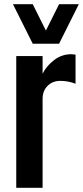

<svg xmlns="http://www.w3.org/2000/svg" viewBox="-20 -891 394 911"><path d="M318.4 -633.8Q319.8 -633.8 338.4 -631.8V-493.7Q303.7 -507.3 266.6 -507.3Q229.5 -507.3 206.1 -483.9Q182.1 -460.4 182.1 -421.9V0H57.1V-625H182.1V-541.5Q201.2 -579.1 237.3 -606.4Q273.4 -633.8 318.4 -633.8ZM260.3 -871.1H354L260.3 -683.6H135.3L41.5 -871.1H135.3L197.8 -746.1Z"/></svg>

Font: Oswald
Style: Book
Weight: 400
Designer: vernon adams
Foundry: vernon adams
Version: Version 1.000